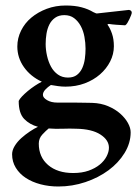

<svg xmlns="http://www.w3.org/2000/svg" viewBox="-20 -458 510 698"><path d="M214 -403Q194 -403 180.5 -393.5Q167 -384 159.5 -369Q152 -354 149 -335.5Q146 -317 146 -298Q146 -277 151 -255Q156 -233 165.5 -215.5Q175 -198 190.5 -187Q206 -176 227 -176Q247 -176 259.5 -185.5Q272 -195 279 -210.5Q286 -226 288.5 -244.5Q291 -263 291 -281Q291 -302 287 -324Q283 -346 273.5 -363.5Q264 -381 249.5 -392Q235 -403 214 -403ZM157 9Q147 17 134 31Q121 45 121 64Q121 113 155 142Q189 171 246 171Q278 171 302 162.5Q326 154 342.5 140.5Q359 127 367.5 110.5Q376 94 376 79Q376 51 345 31Q314 11 257 10Q234 9 208 10Q182 11 157 9ZM219 -438Q252 -438 276.5 -431.5Q301 -425 319 -414Q327 -410 328 -410Q329 -410 329.5 -409.5Q330 -409 332 -409L449 -422Q459 -420 459 -412Q459 -409 456.5 -402.5Q454 -396 450.5 -388.5Q447 -381 443 -374.5Q439 -368 435 -366Q418 -367 403 -368Q388 -369 376 -371Q371 -371 371 -368Q380 -356 387 -336Q394 -316 394 -290Q394 -261 380.5 -234.5Q367 -208 343.5 -187.5Q320 -167 288 -155Q256 -143 218 -143Q205 -143 190.5 -145Q176 -147 165 -149Q154 -142 145 -132.5Q136 -123 136 -113Q136 -103 151 -94Q166 -85 189 -85Q200 -85 217 -85Q234 -85 252.5 -85Q271 -85 288 -84.5Q305 -84 315 -84Q347 -83 373 -72Q399 -61 417 -45Q435 -29 445 -11Q455 7 455 23Q455 62 433 98Q411 134 374.5 161Q338 188 290.5 204Q243 220 192 220Q158 220 127.5 212Q97 204 74 189Q51 174 37.5 152Q24 130 24 103Q24 88 33.5 72.5Q43 57 57.5 44Q72 31 88.5 20Q105 9 118 3Q88 -5 68 -25.5Q48 -46 48 -91Q51 -98 60 -107.5Q69 -117 81 -127Q93 -137 106.5 -146Q120 -155 132 -161Q91 -180 67 -214Q43 -248 43 -289Q43 -319 56.5 -346.5Q70 -374 94 -394Q118 -414 150 -426Q182 -438 219 -438Z"/></svg>

Font: Vermiglione SemiBold
Style: Regular
Weight: 600
Version: Version 1.000